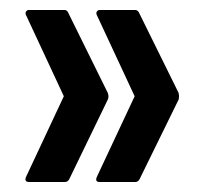

<svg xmlns="http://www.w3.org/2000/svg" viewBox="-20 -456 409 385"><path d="M180 -91Q169 -91 175 -103L250 -263L175 -424Q172 -429 174 -432.5Q176 -436 180 -436H251Q257 -436 260 -428L338 -270Q340 -262 338 -256L260 -97Q257 -91 251 -91ZM39 -91Q27 -91 33 -103L108 -263L33 -424Q30 -429 32 -432.5Q34 -436 38 -436H110Q115 -436 118 -428L196 -270Q199 -262 196 -256L119 -97Q116 -91 110 -91Z"/></svg>

Font: Sofia Sans Extra Condensed SemiBold
Style: Regular
Weight: 600
Designer: Botio Nikoltchev, Ani Petrova
Foundry: lettersoup
Version: Version 4.101